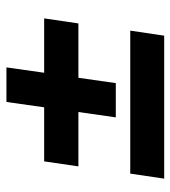

<svg xmlns="http://www.w3.org/2000/svg" viewBox="14 -602 542 611"><g transform="rotate(-90 285.5 -296.0)"><path d="M533 -427 517 -318H344L327 -199H218L235 -318H62L78 -427H250L267 -547H377L360 -427ZM39 -153H494L478 -45H23Z"/></g></svg>

Font: Exo 2.0
Style: Bold Italic
Weight: 700
Italic angle: -8°
Designer: Natanael Gama
Version: Version 1.001;PS 001.001;hotconv 1.0.70;makeotf.lib2.5.58329